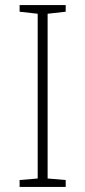

<svg xmlns="http://www.w3.org/2000/svg" viewBox="-20 -734 334 754"><path d="M238 0V-27L167 -33V-680L238 -688V-714H57V-688L128 -680V-33L57 -27V0Z"/></svg>

Font: Noto Sans Lao ExtraLight
Style: Regular
Weight: 200
Designer: Monotype Design Team
Foundry: Monotype Imaging Inc.
Version: Version 2.003